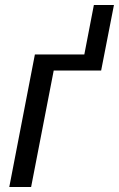

<svg xmlns="http://www.w3.org/2000/svg" viewBox="-20 -745 474 765"><path d="M194 -464 104 0H17L119 -528H316L354 -725H434L383 -464Z"/></svg>

Font: Libra Sans
Style: Italic
Weight: 400
Italic angle: -12°
Foundry: Context Ltd
Version: Version 1.002